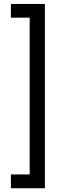

<svg xmlns="http://www.w3.org/2000/svg" viewBox="-20 -832 322 998"><path d="M213.4 146.5H36.6V74.7H134.3V-740.2H36.6V-811.5H213.4Z"/></svg>

Font: Reddit Sans Condensed Medium
Style: Regular
Weight: 500
Designer: Stephen Hutchings
Foundry: Reddit
Version: Version 1.014